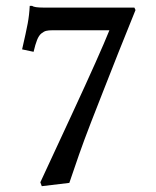

<svg xmlns="http://www.w3.org/2000/svg" viewBox="-20 -620 530 653"><path d="M127.9 -594.2H437L440.9 -585.9L382.8 -441.4L330.1 -307.6L289.6 -204.1Q265.6 -142.1 249 -94.7L215.8 2L122.1 13.2L117.2 0L224.6 -231.4Q320.8 -439 352.1 -517.1H159.2Q145 -517.1 137.2 -515.1Q129.4 -513.2 120.8 -506.3Q112.3 -499.5 106.2 -484.4Q100.1 -469.2 94.2 -443.8L55.2 -452.1Q68.8 -511.2 74.2 -540Q79.6 -568.8 81.1 -600.1H88.9Q96.7 -594.2 127.9 -594.2Z"/></svg>

Font: Linux Libertine G
Style: Semibold
Weight: 600
Designer: Philipp H. Poll
Foundry: Philipp H. Poll
Version: Version 5.1.1